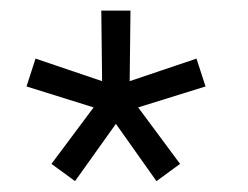

<svg xmlns="http://www.w3.org/2000/svg" viewBox="-20 -740 468 362"><path d="M121.5 -398.5 198.5 -506.5 275 -398.5 319.5 -431 240.5 -537.5 367.5 -577 350.5 -629.5 224.5 -587 226 -720H171L172.5 -587L47 -629.5L30 -577L156.5 -537.5L77 -431Z"/></svg>

Font: Eudonet Light
Style: Regular
Weight: 300
Designer: Mikhail Sharanda
Foundry: Mikhail Sharanda
Version: Version 4.503;Glyphs 3.1.2 (3151)